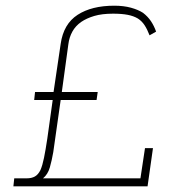

<svg xmlns="http://www.w3.org/2000/svg" viewBox="-20 -654 614 674"><path d="M498 0 517 -134H489L473 -28H131Q148 -42 155 -66.5Q162 -91 167 -120L193 -303H319L323 -331H197L220 -499Q223 -523 234 -543Q245 -563 265 -577Q284 -590 311 -598Q338 -606 377 -606Q407 -606 428 -602Q449 -598 464 -589Q478 -580 487.5 -565.5Q497 -551 505 -530L528 -543Q521 -563 510 -579.5Q499 -596 482 -609Q465 -620 439.5 -627Q414 -634 381 -634Q302 -634 252.5 -602Q203 -570 193 -500L168 -331H103L100 -303H165L146 -167Q140 -127 134.5 -100Q129 -73 122 -57Q114 -41 102.5 -34.5Q91 -28 74 -28H30L27 0Z"/></svg>

Font: Josefin Slab Thin Light
Style: Italic
Weight: 300
Italic angle: -12°
Version: Version 2.000